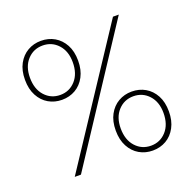

<svg xmlns="http://www.w3.org/2000/svg" viewBox="-125 -824 964 961"><g transform="rotate(-20 357.0 -344.0)"><path d="M190 -698Q151 -698 119 -679.5Q87 -661 68 -626Q49 -591 49 -541Q49 -492 68 -456.5Q87 -421 119 -402.5Q151 -384 190 -384Q230 -384 262 -402.5Q294 -421 313 -456.5Q332 -492 332 -541Q332 -591 313 -626Q294 -661 262 -679.5Q230 -698 190 -698ZM117 0 571 -688H602L150 0ZM190 -673Q239 -673 271.5 -637.5Q304 -602 304 -543Q304 -482 271.5 -446Q239 -410 190 -410Q141 -410 108.5 -446Q76 -482 76 -543Q76 -602 108.5 -637.5Q141 -673 190 -673ZM530 -304Q491 -304 459 -285.5Q427 -267 408 -232Q389 -197 389 -147Q389 -98 408 -62.5Q427 -27 459 -8.5Q491 10 530 10Q570 10 602 -8.5Q634 -27 653 -62.5Q672 -98 672 -147Q672 -197 653 -232Q634 -267 602 -285.5Q570 -304 530 -304ZM416 -149Q416 -208 448.5 -243.5Q481 -279 530 -279Q579 -279 611.5 -243.5Q644 -208 644 -149Q644 -88 611.5 -52Q579 -16 530 -16Q481 -16 448.5 -52Q416 -88 416 -149Z"/></g></svg>

Font: Roundo Variable
Style: Regular
Weight: 200
Designer: Shiva Nallaperumal
Foundry: Indian Type Foundry
Version: Version 2.000